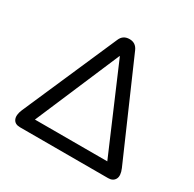

<svg xmlns="http://www.w3.org/2000/svg" viewBox="-154 -868 1042 1032"><g transform="rotate(30 366.5 -352.5)"><path d="M93 0Q61 0 50.5 -23Q40 -46 56 -84L311 -668Q319 -687 333 -696Q347 -705 367 -705Q406 -705 422 -668L677 -84Q694 -44 682 -22Q670 0 640 0ZM365 -599 127 -41V-76H606V-41L367 -599Z"/></g></svg>

Font: Nunito Medium
Style: Regular
Weight: 500
Designer: Vernon Adams
Foundry: Vernon Adams
Version: Version 3.602